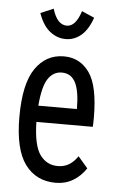

<svg xmlns="http://www.w3.org/2000/svg" viewBox="-50 -684 449 729"><g transform="rotate(5 175.0 -319.0)"><path d="M190 10Q115 10 73 -47Q31 -104 31 -227Q31 -354 71.5 -412.5Q112 -471 180 -471Q241 -471 277 -420.5Q313 -370 313 -248Q313 -229 312 -214H97Q99 -124 124.5 -89Q150 -54 192 -54Q217 -54 235.5 -65.5Q254 -77 268 -98L305 -55Q284 -24 255 -7Q226 10 190 10ZM99 -276H246Q246 -344 229.5 -376.5Q213 -409 177 -409Q145 -409 125 -379.5Q105 -350 99 -276ZM233 -648 281 -627Q265 -581 239 -559Q213 -537 180 -537Q147 -537 119.5 -559Q92 -581 76 -627L125 -648Q143 -588 180 -588Q214 -588 233 -648Z"/></g></svg>

Font: Inconsolata ExtraCondensed Medium
Style: Regular
Weight: 500
Width: 2
Monospace: yes
Designer: Raph Levien, Cyreal, Brenton Simpson
Foundry: Raph Levien, Cyreal, Google
Version: Version 3.001; ttfautohint (v1.8.2.53-6de2)